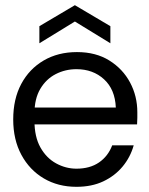

<svg xmlns="http://www.w3.org/2000/svg" viewBox="-20 -709 575 741"><path d="M275 12Q204 12 149 -20.5Q94 -53 62.5 -111.5Q31 -170 31 -248Q31 -327 62 -385Q93 -443 148.5 -475.5Q204 -508 277 -508Q350 -508 402 -475.5Q454 -443 482 -390.5Q510 -338 510 -276Q510 -266 510 -254.5Q510 -243 509 -229H94V-294H427Q424 -364 381.5 -403Q339 -442 275 -442Q232 -442 195 -423Q158 -404 135.5 -366Q113 -328 113 -271V-243Q113 -181 136 -140Q159 -99 196.5 -78.5Q234 -58 275 -58Q327 -58 362 -82Q397 -106 413 -148H496Q483 -102 453 -66Q423 -30 378.5 -9Q334 12 275 12ZM132 -542V-608L269 -689L406 -608V-542L269 -626Z"/></svg>

Font: DM Sans 9pt 36pt
Style: Regular
Weight: 400
Version: Version 4.004;gftools[0.9.30]